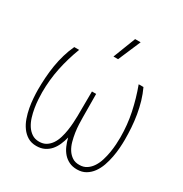

<svg xmlns="http://www.w3.org/2000/svg" viewBox="-170 -848 939 987"><g transform="rotate(30 300.0 -355.0)"><path d="M127 -528.3Q100.6 -459.5 85.9 -388.9Q71.3 -318.4 71.3 -244.1Q71.3 -226.6 72.8 -202.9Q74.2 -179.2 78.4 -154.1Q82.5 -128.9 90.1 -104.2Q97.7 -79.6 110.1 -60.3Q122.6 -41 140.6 -28.8Q158.7 -16.6 183.6 -16.6Q208 -16.6 225.1 -27.3Q242.2 -38.1 254.2 -55.9Q266.1 -73.7 272.9 -96.7Q279.8 -119.6 283.4 -143.6Q287.1 -167.5 288.3 -190.4Q289.6 -213.4 290 -231V-231.4V-236.8V-237.8L291 -376H315.9L316.9 -237.8V-236.8Q316.9 -219.7 317.9 -196.8Q318.8 -173.8 322.5 -149.2Q326.2 -124.5 332.8 -100.6Q339.4 -76.7 351.3 -57.9Q363.3 -39.1 380.9 -27.6Q398.4 -16.1 423.3 -16.6Q448.2 -16.6 466.3 -28.8Q484.4 -41 496.8 -60.3Q509.3 -79.6 516.8 -104.2Q524.4 -128.9 528.6 -154.1Q532.7 -179.2 534.2 -202.9Q535.6 -226.6 535.6 -244.1Q535.6 -318.4 520.8 -388.9Q505.9 -459.5 480.5 -528.3H508.8Q523.9 -496.1 534.2 -461.2Q544.4 -426.3 550.5 -389.9Q556.6 -353.5 559.1 -317.1Q561.5 -280.8 561.5 -245.6Q561.5 -224.1 559.6 -196.8Q557.6 -169.4 552.2 -140.9Q546.9 -112.3 537.4 -85.4Q527.8 -58.6 512.5 -37.4Q497.1 -16.1 475.3 -3.2Q453.6 9.8 423.8 9.8Q397 9.8 377 0Q356.9 -9.8 342.5 -26.1Q328.1 -42.5 318.6 -64.2Q309.1 -85.9 303.2 -109.9Q297.4 -85.9 287.8 -64.2Q278.3 -42.5 263.9 -26.1Q249.5 -9.8 229.5 0Q209.5 9.8 182.6 9.8Q152.8 9.8 131.3 -3.2Q109.9 -16.1 94.5 -37.4Q79.1 -58.6 69.6 -85.7Q60.1 -112.8 54.9 -141.1Q49.8 -169.4 47.9 -196.8Q45.9 -224.1 45.9 -245.6Q45.9 -280.8 48.3 -317.1Q50.8 -353.5 56.6 -389.9Q62.5 -426.3 72.8 -461.2Q83 -496.1 98.1 -528.3ZM348.6 -720.2H381.3L324.2 -586.9H296.9Z"/></g></svg>

Font: Roboto Mono Thin
Style: Regular
Weight: 250
Designer: Google
Version: Version 2.000985; 2015; ttfautohint (v1.3)